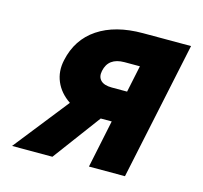

<svg xmlns="http://www.w3.org/2000/svg" viewBox="-84 -633 768 726"><g transform="rotate(15 300.0 -270.0)"><path d="M22 0 191 -214Q151 -241 134.5 -280Q118 -319 128 -364Q146 -449 214 -494.5Q282 -540 390 -540H578L464 0H323L362 -187H319L180 0ZM329 -311H389L411 -416H351Q288 -416 277 -362Q272 -338 285.5 -324.5Q299 -311 329 -311Z"/></g></svg>

Font: Geist Mono Black
Style: Italic
Weight: 900
Italic angle: -12°
Monospace: yes
Designer: Basement.studio, Andrés Briganti, Mateo Zaragoza
Foundry: Basement.studio, Vercel, Andrés Briganti, Guido Ferreyra, Mateo Zaragoza
Version: Version 1.500; ttfautohint (v1.8.4.7-5d5b)